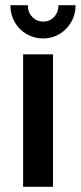

<svg xmlns="http://www.w3.org/2000/svg" viewBox="-20 -719 311 739"><path d="M69 0V-510H184V0ZM146 -571Q111 -571 82 -588Q53 -605 36.5 -634Q20 -663 20 -699H87Q87 -672 104 -654Q121 -636 146 -636Q172 -636 188.5 -654Q205 -672 205 -699H271Q271 -663 254 -634Q237 -605 209 -588Q181 -571 146 -571Z"/></svg>

Font: MuseoModerno Thin Medium
Style: Regular
Weight: 500
Version: Version 1.003